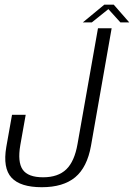

<svg xmlns="http://www.w3.org/2000/svg" viewBox="-20 -796 574 822"><path d="M159 5.5Q250.5 5.5 301.8 -37Q353 -79.5 369.5 -171.5L458 -675H399.5L312 -180Q299 -105 263.8 -71Q228.5 -37 164.5 -37Q100 -37 77.2 -69.8Q54.5 -102.5 67 -175L90 -304.5H31.5L7 -167Q-8.5 -76.5 29.2 -35.5Q67 5.5 159 5.5ZM334.5 -700H373L444 -757L495.5 -700H533.5L467 -776H426.5Z"/></svg>

Font: Anybody SemiCondensed Light
Style: Italic
Weight: 300
Width: 4
Italic angle: -10°
Version: Version 1.113;gftools[0.9.25]